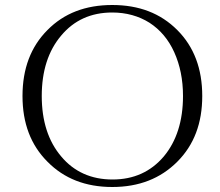

<svg xmlns="http://www.w3.org/2000/svg" viewBox="-20 -734 878 768"><path d="M170 -614C103 -547 70 -459 70 -350C70 -241 103 -154 170 -87C236 -20 322 14 429 14C536 14 622 -20 689 -87C756 -154 789 -241 789 -350C789 -459 756 -547 689 -614C622 -681 536 -714 429 -714C322 -714 236 -681 170 -614ZM225 -108C173 -169 147 -250 147 -350C147 -450 173 -531 225 -592C276 -653 344 -684 429 -684C429 -684 429 -684 429 -684C485 -684 535 -670 578 -643C621 -615 654 -576 677 -525C700 -474 712 -416 712 -350C712 -350 712 -350 712 -350C712 -250 686 -169 635 -108C583 -47 515 -16 430 -16C345 -16 276 -47 225 -108Z"/></svg>

Font: Cinzel Utterance
Style: Regular
Weight: 500
Designer: Natanael Gama
Foundry: ""
Version: ""